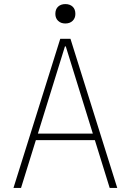

<svg xmlns="http://www.w3.org/2000/svg" viewBox="-20 -920 640 940"><path d="M46 0 275 -730H325L554 0H517L302 -693H298L83 0ZM146 -234V-266H454V-234ZM300 -805Q278 -805 264.5 -818Q251 -831 251 -852Q251 -875 264.5 -887.5Q278 -900 300 -900Q322 -900 335.5 -887.5Q349 -875 349 -852Q349 -831 335.5 -818Q322 -805 300 -805Z"/></svg>

Font: M PLUS Code Latin Expanded ExtraLight
Style: Regular
Weight: 250
Width: 7
Designer: Coji Morishita
Foundry: UNDERFOREST DESIGN
Version: Version 1.002; ttfautohint (v1.8.3)